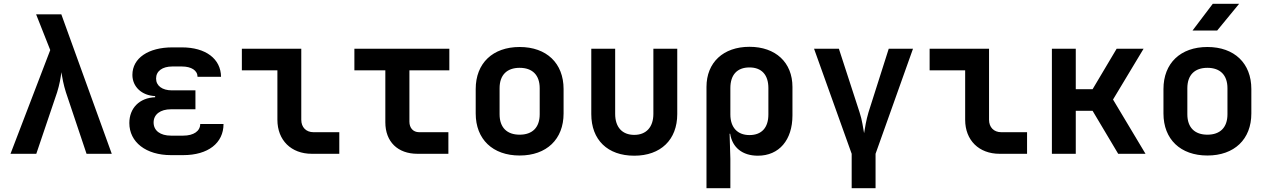

<svg xmlns="http://www.w3.org/2000/svg" viewBox="-20 -805 6640 1005"><path d="M35 0H170L279 -322C291 -360 299 -403 301 -427C305 -403 313 -359 325 -322L433 0H565L301 -730H169L243 -543Z M939 7C1069 7 1150 -56 1150 -156H1028C1028 -119 994 -95 939 -95H875C819 -95 784 -121 784 -164C784 -206 819 -233 875 -233H1003V-332H880C829 -332 797 -356 797 -394C797 -433 830 -457 882 -457H932C982 -457 1014 -436 1014 -403H1137C1136 -497 1057 -557 932 -557H882C757 -557 673 -501 673 -413C673 -351 722 -305 792 -302V-296C710 -293 657 -239 657 -161C657 -61 744 7 875 7Z M1612 0H1756V-113H1621C1582 -113 1557 -139 1557 -178V-550H1246V-437H1432V-178C1432 -71 1504 0 1612 0Z M2165 0H2327V-113H2174C2142 -113 2123 -136 2123 -168V-437H2332V-550H1835V-437H1997V-165C1997 -63 2062 0 2165 0Z M2700 9C2841 9 2930 -76 2930 -211V-339C2930 -474 2841 -559 2700 -559C2559 -559 2470 -474 2470 -339V-211C2470 -76 2559 9 2700 9ZM2700 -100C2634 -100 2595 -137 2595 -207V-343C2595 -413 2634 -450 2700 -450C2766 -450 2805 -413 2805 -343V-207C2805 -137 2766 -100 2700 -100Z M3300 10C3438 10 3525 -73 3525 -208V-550H3400V-209C3400 -139 3362 -99 3300 -99C3237 -99 3200 -139 3200 -209V-550H3075V-208C3075 -73 3160 10 3300 10Z M3678 180H3803V26L3799 -105H3802C3813 -33 3866 10 3947 10C4058 10 4128 -72 4128 -201V-350C4128 -478 4040 -560 3903 -560C3766 -560 3678 -478 3678 -350ZM3903 -98C3840 -98 3803 -138 3803 -206V-344C3803 -413 3838 -452 3903 -452C3967 -452 4002 -413 4002 -344V-206C4002 -137 3967 -98 3903 -98Z M4438 180H4563V0L4759 -550H4632L4526 -217C4514 -177 4507 -133 4503 -108C4498 -133 4493 -177 4479 -218L4371 -550H4241L4438 0Z M5212 0H5356V-113H5221C5182 -113 5157 -139 5157 -178V-550H4846V-437H5032V-178C5032 -71 5104 0 5212 0Z M5486 0H5611V-225H5699L5833 0H5976L5806 -284L5966 -550H5825L5699 -338H5611V-550H5486Z M6222 -645H6351L6466 -785H6328ZM6300 9C6441 9 6530 -76 6530 -211V-339C6530 -474 6441 -559 6300 -559C6159 -559 6070 -474 6070 -339V-211C6070 -76 6159 9 6300 9ZM6300 -100C6234 -100 6195 -137 6195 -207V-343C6195 -413 6234 -450 6300 -450C6366 -450 6405 -413 6405 -343V-207C6405 -137 6366 -100 6300 -100Z"/></svg>

Font: JetBrains Mono
Style: Bold
Weight: 558
Monospace: yes
Designer: Philipp Nurullin, Konstantin Bulenkov
Foundry: JetBrains
Version: Version 2.305